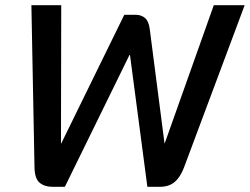

<svg xmlns="http://www.w3.org/2000/svg" viewBox="-20 -720 963 740"><path d="M113 -74 101 -700H216L215 -167H216L459 -663H503Q524 -663 538.5 -651Q553 -639 557 -609L614 -168H615L804 -700H923L689 -74Q675 -37 653 -18.5Q631 0 596 0H548L481 -508H479L230 0H182Q152 0 133 -15.5Q114 -31 113 -74Z"/></svg>

Font: Bai Jamjuree SemiBold
Style: Italic
Weight: 600
Italic angle: -10°
Version: Version 1.000; ttfautohint (v1.6)